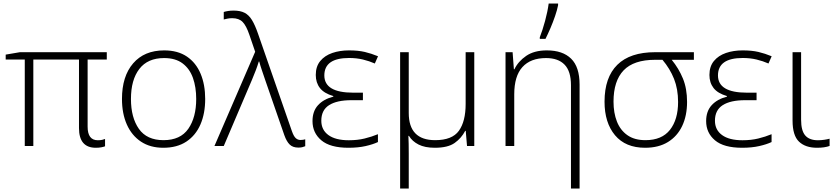

<svg xmlns="http://www.w3.org/2000/svg" viewBox="-20 -826 4729 1086"><path d="M533.2 -32.7Q547.4 -32.7 557.4 -34.9Q567.4 -37.1 574.2 -40V1.5Q566.9 4.4 553.5 7.1Q540 9.8 522 9.8Q426.8 9.8 426.8 -101.6V-489.3H168.5V0H120.1V-489.3H12.2V-517.1L92.8 -530.8H584V-489.3H475.6V-109.4Q475.6 -32.7 533.2 -32.7Z M1140.6 -266.1Q1140.6 -184.1 1113.8 -122.1Q1086.9 -60.1 1034.2 -25.1Q981.4 9.8 903.8 9.8Q829.6 9.8 777.3 -24.9Q725.1 -59.6 697.5 -121.6Q669.9 -183.6 669.9 -266.1Q669.9 -394.5 733.2 -467.8Q796.4 -541 908.7 -541Q985.8 -541 1037.4 -505.9Q1088.9 -470.7 1114.7 -408.9Q1140.6 -347.2 1140.6 -266.1ZM720.7 -266.1Q720.7 -161.1 765.6 -97.2Q810.5 -33.2 904.8 -33.2Q1000.5 -33.2 1045.2 -97.7Q1089.8 -162.1 1089.8 -266.1Q1089.8 -333 1071.3 -385.3Q1052.7 -437.5 1012.7 -467.5Q972.7 -497.6 908.2 -497.6Q815.4 -497.6 768.1 -436Q720.7 -374.5 720.7 -266.1Z M1192.9 0 1423.3 -533.2 1390.6 -628.9Q1373 -680.7 1352.3 -701.9Q1331.5 -723.1 1293.9 -723.1Q1278.8 -723.1 1267.1 -720.7Q1255.4 -718.3 1245.6 -715.8V-758.3Q1256.8 -761.7 1270.5 -763.9Q1284.2 -766.1 1301.8 -766.1Q1338.9 -766.1 1363.3 -753.7Q1387.7 -741.2 1405 -712.9Q1422.4 -684.6 1439 -636.7L1631.3 -83.5Q1641.1 -55.7 1652.6 -44.9Q1664.1 -34.2 1679.7 -34.2Q1687.5 -34.2 1694.6 -35.4Q1701.7 -36.6 1706.5 -38.1V1Q1698.7 4.4 1689.5 6.6Q1680.2 8.8 1667.5 8.8Q1636.2 8.8 1618.7 -8.3Q1601.1 -25.4 1588.4 -61L1481.4 -369.6Q1471.7 -398.4 1461.9 -427Q1452.1 -455.6 1446.3 -478H1443.8Q1436.5 -453.6 1426.5 -427.5Q1416.5 -401.4 1405.8 -376L1245.6 0Z M2032.7 -301.8V-259.3H1967.8Q1885.3 -259.3 1841.3 -231.2Q1797.4 -203.1 1797.4 -143.1Q1797.4 -91.3 1837.6 -62Q1877.9 -32.7 1953.1 -32.7Q2002 -32.7 2042 -42.5Q2082 -52.2 2117.7 -66.9V-22.5Q2089.8 -9.3 2047.9 0.2Q2005.9 9.8 1951.2 9.8Q1847.2 9.8 1797.4 -32.5Q1747.6 -74.7 1747.6 -141.1Q1747.6 -196.8 1778.8 -231Q1810.1 -265.1 1865.2 -279.3V-282.7Q1813 -297.9 1789.6 -328.1Q1766.1 -358.4 1766.1 -401.9Q1766.1 -450.2 1791.5 -481Q1816.9 -511.7 1859.6 -526.4Q1902.3 -541 1954.1 -541Q2005.9 -541 2043.2 -532.2Q2080.6 -523.4 2118.2 -507.8L2100.1 -466.8Q2069.3 -480.5 2033 -489.3Q1996.6 -498 1954.6 -498Q1814.5 -498 1814.5 -399.4Q1814.5 -301.8 1978 -301.8Z M2662.6 -530.8V0H2621.6L2614.3 -85.9H2611.3Q2589.8 -44.4 2551.5 -17.3Q2513.2 9.8 2439.5 9.8Q2383.3 9.8 2347.4 -8.5Q2311.5 -26.9 2293 -57.6H2290Q2291 -38.6 2291.5 -12.7Q2292 13.2 2292 43V240.2H2243.2V-530.8H2292V-187Q2292 -33.2 2441.4 -33.2Q2537.6 -33.2 2575.7 -86.4Q2613.8 -139.6 2613.8 -238.3V-530.8Z M3073.2 -541Q3162.6 -541 3210.4 -494.1Q3258.3 -447.3 3258.3 -347.2V240.2H3209.5V-344.2Q3209.5 -423.3 3173.3 -460.4Q3137.2 -497.6 3068.4 -497.6Q2981 -497.6 2934.8 -446.5Q2888.7 -395.5 2888.7 -292.5V0H2839.4V-530.8H2879.4L2886.7 -434.1H2889.6Q2910.6 -478.5 2956.1 -509.8Q3001.5 -541 3073.2 -541ZM3033.2 -606V-615.2Q3048.3 -653.3 3063 -707.3Q3077.6 -761.2 3083.5 -806.2H3136.7V-796.4Q3131.3 -769 3119.6 -734.9Q3107.9 -700.7 3093.3 -666.5Q3078.6 -632.3 3065.4 -606Z M3866.2 -249.5Q3866.2 -171.9 3838.6 -113.5Q3811 -55.2 3758.1 -22.7Q3705.1 9.8 3628.9 9.8Q3518.1 9.8 3458.7 -61Q3399.4 -131.8 3399.4 -251Q3399.4 -388.2 3471.7 -459.5Q3543.9 -530.8 3686 -530.8H3904.8V-487.8H3779.3Q3819.3 -439 3842.8 -381.8Q3866.2 -324.7 3866.2 -249.5ZM3450.2 -251Q3450.2 -187.5 3469.5 -138.4Q3488.8 -89.4 3528.8 -61.3Q3568.8 -33.2 3630.9 -33.2Q3723.6 -33.2 3769.5 -91.6Q3815.4 -149.9 3815.4 -249Q3815.4 -322.3 3792.5 -379.9Q3769.5 -437.5 3727.1 -487.8H3686Q3564.5 -487.8 3507.3 -428Q3450.2 -368.2 3450.2 -251Z M4259.3 -301.8V-259.3H4194.3Q4111.8 -259.3 4067.9 -231.2Q4023.9 -203.1 4023.9 -143.1Q4023.9 -91.3 4064.2 -62Q4104.5 -32.7 4179.7 -32.7Q4228.5 -32.7 4268.6 -42.5Q4308.6 -52.2 4344.2 -66.9V-22.5Q4316.4 -9.3 4274.4 0.2Q4232.4 9.8 4177.7 9.8Q4073.7 9.8 4023.9 -32.5Q3974.1 -74.7 3974.1 -141.1Q3974.1 -196.8 4005.4 -231Q4036.6 -265.1 4091.8 -279.3V-282.7Q4039.6 -297.9 4016.1 -328.1Q3992.7 -358.4 3992.7 -401.9Q3992.7 -450.2 4018.1 -481Q4043.5 -511.7 4086.2 -526.4Q4128.9 -541 4180.7 -541Q4232.4 -541 4269.8 -532.2Q4307.1 -523.4 4344.7 -507.8L4326.7 -466.8Q4295.9 -480.5 4259.5 -489.3Q4223.1 -498 4181.2 -498Q4041 -498 4041 -399.4Q4041 -301.8 4204.6 -301.8Z M4511.2 -530.8V-148.9Q4511.2 -86.9 4534.7 -59.8Q4558.1 -32.7 4606.4 -32.7Q4624 -32.7 4642.1 -35.4Q4660.2 -38.1 4672.4 -41.5V-0.5Q4644.5 9.8 4601.1 9.8Q4535.6 9.8 4499.3 -24.9Q4462.9 -59.6 4462.9 -144V-530.8Z"/></svg>

Font: Open Sans Light
Style: Regular
Weight: 300
Designer: Monotype Design Team
Foundry: Monotype Imaging Inc.
Version: Version 3.000; ttfautohint (v1.8.4)